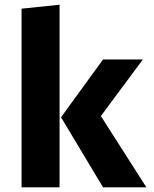

<svg xmlns="http://www.w3.org/2000/svg" viewBox="-20 -798 655 818"><path d="M233.8 -777.9V0H71.8V-761ZM588.7 -544.6 409.7 -303.6 603.6 0H419L240 -298.5L419 -544.6Z"/></svg>

Font: FiraCode Nerd Font Mono
Style: Bold
Weight: 700
Monospace: yes
Designer: Carrois Corporate, Edenspiekermann AG, Nikita Prokopov
Foundry: Carrois Corporate, Edenspiekermann AG, Nikita Prokopov
Version: Version 6.002;Nerd Fonts 3.3.0